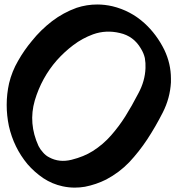

<svg xmlns="http://www.w3.org/2000/svg" viewBox="-20 -813 797 855"><path d="M627.9 -509.8Q626 -452.1 595.7 -396.5Q566.4 -339.8 538.1 -294.9Q509.8 -250 474.6 -210Q439.5 -169.9 393.6 -140.6Q353.5 -115.2 298.8 -101.6Q244.1 -87.9 199.2 -112.3Q183.6 -120.1 171.9 -133.8Q159.2 -147.5 151.4 -163.1Q105.5 -263.7 134.8 -365.2Q165 -466.8 233.4 -544.9Q266.6 -582 306.6 -612.3Q346.7 -642.6 394.5 -660.2Q452.1 -680.7 513.7 -666Q575.2 -652.3 607.4 -596.7Q620.1 -576.2 625 -554.7Q628.9 -532.2 627.9 -509.8ZM623 -710Q561.5 -765.6 480.5 -785.2Q446.3 -793 413.1 -793Q366.2 -793 321.3 -778.3Q261.7 -756.8 211.9 -718.8Q161.1 -679.7 122.1 -630.9Q86.9 -588.9 60.5 -542Q33.2 -495.1 20.5 -442.4Q9.8 -394.5 9.8 -345.7Q9.8 -298.8 19.5 -252Q41 -156.2 102.5 -82Q132.8 -46.9 172.9 -19.5Q212.9 6.8 258.8 16.6Q286.1 22.5 312.5 22.5Q335.9 22.5 358.4 18.6Q408.2 8.8 453.1 -13.7Q511.7 -44.9 555.7 -90.8Q599.6 -137.7 635.7 -192.4Q672.9 -249 705.1 -312.5Q737.3 -376 741.2 -446.3Q741.2 -455.1 741.2 -462.9Q741.2 -529.3 711.9 -590.8Q677.7 -660.2 623 -710Z"/></svg>

Font: TroubleSide
Style: Comic
Weight: 400
Designer: Koroletov
Version: 1_5